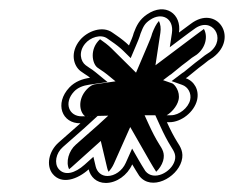

<svg xmlns="http://www.w3.org/2000/svg" viewBox="-20 -525 504 414"><path d="M408.6 -378.6C416.6 -384.5 422.4 -389 429 -394.4L439.5 -401.3C495.6 -443.7 447.3 -516.2 391.3 -473.6L381.8 -466.6C376.8 -463 372.3 -459.6 365.9 -454.8C371.9 -494.5 336.6 -521.1 296.8 -493.8C280.6 -482.7 274.3 -469.8 268.2 -453.5L268.1 -453C266.7 -446.9 262.4 -437.1 258.1 -427C250.7 -434.4 239.9 -442.7 231.4 -448.5L222.9 -454.4C201.6 -470.4 168.5 -458.2 152.2 -438.3C130.8 -412.1 138 -383.6 153.8 -371.6L162.6 -365.5C166.9 -362.8 170 -360.8 174.2 -357.3C158 -355 141.9 -349.4 129.6 -336.4C96.9 -301.8 113.6 -258.3 153.5 -259.2C139.1 -246 119.9 -230.1 106.7 -218C84.6 -198.7 79.2 -167.7 93.5 -150.1C113 -126.1 147.3 -138.3 171.2 -159.8C175 -143.9 187.8 -130.5 208.1 -130.5C231.3 -130.5 254.7 -147.1 265.1 -170.6C269.7 -162.6 274.9 -154.3 280.2 -145.9C306 -112.3 361 -141.2 371.5 -177.6C377.1 -197 368.4 -209.1 362.2 -218.9C354.8 -230.8 347.6 -244.6 339.9 -261.5H345.4C370.9 -261.5 399 -283.6 405 -309.5C409.9 -330.9 399 -350 380.5 -356.4C380.6 -356.5 382.7 -357.8 383.5 -358.2ZM400.7 -389.4 376.6 -369.8C375.7 -369.2 373.8 -368.1 372.9 -367.4L350 -350.1L372.6 -342.1C385.7 -337.6 393.2 -323.6 390 -309.5C386 -292.3 366.1 -276.5 348.8 -276.5H314.9L325.6 -253C333.4 -235.8 340.8 -221.6 348.6 -209.1C355.2 -198.6 360.3 -190.9 356.7 -178.4C349.5 -153.4 311.5 -133.7 293.5 -156.1C287.9 -165 283.4 -172.3 279 -180L264.9 -204.6L251.1 -173.7C243.6 -156.7 227.2 -145.5 211.6 -145.5C198.3 -145.5 189.1 -154.3 186.3 -166.2L181.4 -186.9L162.3 -169.8C141.7 -151.3 119.2 -145.1 106.3 -160.9C96.6 -172.9 100.3 -194.7 115.6 -208C128.7 -220 147.5 -235.6 162.6 -249.4L190.5 -275L156.6 -274.2C128.7 -273.6 116.8 -303.3 139.7 -327.6C147.5 -335.9 158.7 -340.5 172.9 -342.5L211.9 -348.1L185.5 -369.7C181 -373.4 177 -376.1 173.1 -378.5L164.7 -384.4C153.6 -392.8 148.9 -413 163.4 -430.7C174.4 -444.2 197.4 -452.6 212 -441.6L220.7 -435.5C228.9 -430 239.3 -422 246 -415.3L261.8 -399.7L272.2 -424.2C276.4 -434 281 -444.7 283 -452.5C289.1 -468.6 292.4 -474.6 303.6 -482.2C329.1 -499.7 355.4 -485.1 350.7 -453.6L346.1 -423.2L373.4 -443.7C379.8 -448.5 384.3 -451.9 389.1 -455.4L398.8 -462.4C436.8 -491.4 470.1 -441.8 432.4 -412.7L421.7 -405.6C414.9 -400.2 409.1 -395.6 400.7 -389.4ZM372.6 -384.1C381 -390.3 386.8 -394.8 393.6 -400.3L404.3 -407.3C424.3 -422.8 428.3 -447.2 419.7 -462.5C413.6 -458.1 409 -454.7 401.5 -449.1L315.2 -384.2L325.8 -454.3C327.3 -464.2 326 -472.8 322.7 -479.8C316.8 -473.3 312.1 -463.6 308.1 -453C306.4 -445.8 302.1 -436 297.8 -425.9L273.3 -368.3L220.4 -420.7C213.8 -427.3 203.7 -435 195.7 -440.4C172.9 -419.9 178.4 -388.4 189.9 -379.4L198.1 -373.7C201.6 -371.4 206.4 -368.2 210.9 -364.5L229.1 -349.6L185.7 -343.4C184.7 -343.3 177 -342.8 167.3 -332.5C146.6 -310.6 151.4 -283.2 163.4 -274.4L213.4 -275.6L190.5 -254.6C175.5 -240.9 156.7 -225.3 143.6 -213.2C127.9 -199.6 121.5 -175.5 129 -160.1C130.2 -161 132.7 -163 134.3 -164.5L197.3 -221.1L211.2 -162.4C211.9 -159.6 212.7 -157.3 214.1 -154.6C218.2 -159 222.6 -165.2 225.5 -171.8L260.8 -251.1L304.4 -174.9C308.2 -168.2 311.9 -162.3 316.8 -154.6C323 -160.5 329 -169.1 331.6 -177.9C336.5 -194.9 329.4 -204.2 323.1 -214.3C315.4 -226.6 308.1 -240.7 300.3 -257.8L291.8 -276.5H339.4C348.2 -281.3 361.5 -294.6 365 -309.5C369.2 -328.1 356.1 -343.3 351.7 -345.1L331.7 -352.1L344.8 -362.1C348.1 -364.6 346.6 -363.3 348.5 -364.5Z"/></svg>

Font: HoneyBee
Style: BlurIt
Weight: 700
Foundry: Cannot Into Space Fonts
Version: Version 0.89